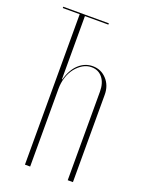

<svg xmlns="http://www.w3.org/2000/svg" viewBox="-134 -765 628 831"><g transform="rotate(20 179.5 -349.5)"><path d="M220 -693H112V-402H114Q127 -450 155 -475.5Q183 -501 219 -501Q257 -501 283 -473Q309 -445 309 -402V0H285V-408Q285 -448 266 -471.5Q247 -495 215 -495Q194 -495 175.5 -484Q157 -473 142.5 -454.5Q128 -436 120 -411Q112 -386 112 -358V0H88V-693H10V-699H220Z"/></g></svg>

Font: Moniqa Thin Display
Style: Regular
Weight: 100
Designer: Rajesh Rajput
Foundry: Rajesh Rajput
Version: Version 1.000